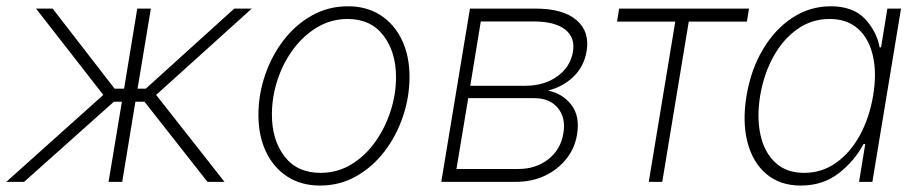

<svg xmlns="http://www.w3.org/2000/svg" viewBox="-35 -573 2904 605"><path d="M-15.1 0 290.5 -273.9 78.6 -545.9H130.9L326.2 -293.5H356L397.5 -545.9H440.4L398.4 -293.5H424.3L703.1 -545.9H758.3L457 -273.9L672.4 0H618.7L420.4 -252.4H391.6L350.1 0H307.1L349.1 -252.4H323.7L41 0Z M973.6 11.7Q914.1 11.7 870.4 -16.6Q826.7 -44.9 803 -95Q779.3 -145 779.3 -210.9Q779.3 -273.9 799.8 -335Q820.3 -396 857.9 -445.3Q895.5 -494.6 947.3 -523.9Q999 -553.2 1061.5 -553.2Q1120.6 -553.2 1164.1 -525.1Q1207.5 -497.1 1231.4 -447Q1255.4 -397 1255.4 -331.1Q1255.4 -267.6 1234.9 -206.5Q1214.4 -145.5 1176.8 -96.2Q1139.2 -46.9 1087.4 -17.6Q1035.6 11.7 973.6 11.7ZM974.6 -28.3Q1028.3 -28.3 1072 -54.9Q1115.7 -81.5 1147.2 -125.7Q1178.7 -169.9 1195.8 -223.1Q1212.9 -276.4 1212.9 -329.6Q1212.9 -409.2 1173.1 -461.2Q1133.3 -513.2 1060.5 -513.2Q1008.8 -513.2 965.1 -487.3Q921.4 -461.4 889.2 -418Q856.9 -374.5 839.4 -321Q821.8 -267.6 821.8 -211.9Q821.8 -131.8 861.6 -80.1Q901.4 -28.3 974.6 -28.3Z M1355.5 0 1445.8 -545.9H1652.8Q1738.8 -545.9 1781.2 -510Q1823.7 -474.1 1813.5 -412.1Q1805.7 -364.3 1772.7 -332Q1739.7 -299.8 1691.9 -287.6Q1738.8 -277.8 1765.9 -241.9Q1793 -206.1 1783.2 -148.9Q1776.4 -106 1749.5 -72.3Q1722.7 -38.6 1681.9 -19.3Q1641.1 0 1590.8 0ZM1403.3 -40.5H1597.7Q1653.8 -40.5 1692.9 -71.3Q1731.9 -102.1 1740.2 -152.8Q1748.5 -201.7 1722.9 -232.7Q1697.3 -263.7 1648.9 -263.7H1440.4ZM1446.8 -302.7H1619.6Q1679.7 -302.7 1720.9 -332.3Q1762.2 -361.8 1770.5 -410.2Q1777.8 -455.6 1745.1 -480.5Q1712.4 -505.4 1646 -505.4H1480Z M2009.3 0 2092.8 -504.9H1909.2L1916 -545.9H2325.2L2318.4 -504.9H2135.3L2051.8 0Z M2488.3 11.7Q2422.9 11.7 2379.9 -24.7Q2336.9 -61 2320.3 -125Q2303.7 -189 2317.4 -271.5Q2331.1 -353.5 2368.9 -417.2Q2406.7 -481 2461.9 -517.1Q2517.1 -553.2 2582.5 -553.2Q2652.3 -553.2 2689.5 -514.6Q2726.6 -476.1 2736.8 -423.8H2741.2L2761.2 -545.9H2804.2L2713.9 0H2671.9L2691.4 -119.1H2686Q2658.2 -66.4 2608.2 -27.3Q2558.1 11.7 2488.3 11.7ZM2499 -28.3Q2554.7 -28.3 2599.6 -60.1Q2644.5 -91.8 2674.6 -147Q2704.6 -202.1 2716.3 -272Q2728 -341.3 2715.8 -396Q2703.6 -450.7 2669.2 -481.9Q2634.8 -513.2 2579.1 -513.2Q2522.9 -513.2 2477.8 -481.4Q2432.6 -449.7 2402.3 -395Q2372.1 -340.3 2360.4 -272Q2349.1 -203.1 2361.3 -147.9Q2373.5 -92.8 2408.2 -60.5Q2442.9 -28.3 2499 -28.3Z"/></svg>

Font: Inter Extra Light
Style: Italic
Weight: 200
Italic angle: -9.39999°
Designer: Rasmus Andersson
Foundry: rsms
Version: Version 4.000;git-3c8e0fc